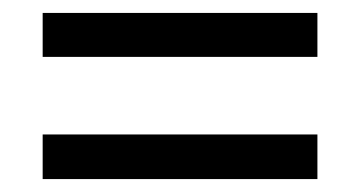

<svg xmlns="http://www.w3.org/2000/svg" viewBox="-20 -374 557 297"><path d="M471 -286H46V-354H471ZM471 -97H46V-166H471Z"/></svg>

Font: Almarai
Style: Regular
Weight: 400
Designer: Boutros International 2019
Foundry: Created by Boutros International 2019
Version: Version 1.10